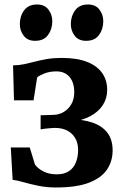

<svg xmlns="http://www.w3.org/2000/svg" viewBox="-20 -828 555 858"><path d="M230.1 9.8Q187.6 9.8 151.1 2.2Q114.6 -5.3 85.8 -13.7Q57.1 -22.1 36.5 -24.4L28.2 -168.9H113L136.2 -92.8Q149.1 -74.6 174.2 -61.8Q199.4 -49 233.7 -49Q267.5 -49 288.5 -63.4Q309.5 -77.7 319.2 -102.4Q329 -127.1 329 -157.7Q329 -202.8 301.3 -229.6Q273.7 -256.4 224.9 -256.4Q218.4 -256.4 205.3 -255.3Q192.1 -254.3 179.5 -252.7Q166.9 -251.1 161.5 -249.8V-312.9L219.5 -314.7Q243.5 -315.3 264.5 -327.5Q285.4 -339.6 298.6 -362.1Q311.8 -384.7 311.8 -416.2Q311.8 -445.7 302.1 -466.4Q292.3 -487.1 274.5 -498.1Q256.8 -509 232.5 -509Q201.9 -509 178.9 -499.9Q155.8 -490.8 146 -482.1L130 -379.7H42.5L38.3 -535.9Q64 -536.1 87.7 -541.1Q111.4 -546.2 136.3 -552.7Q161.1 -559.2 190.1 -564.2Q219.2 -569.2 255.5 -569.2Q324.9 -569.2 370 -551.1Q415.2 -533 437.1 -500.8Q459 -468.7 459 -426.4Q459 -389.7 440.1 -359.4Q421.1 -329.1 383.9 -309Q346.6 -288.9 291.5 -282.4V-295.5Q349.9 -294.8 393 -280.2Q436 -265.6 459.6 -235.2Q483.3 -204.8 483.3 -155.9Q483.3 -107.9 458.2 -70.4Q433.1 -32.9 377.6 -11.6Q322.1 9.8 230.1 9.8ZM136.4 -645.6Q103.1 -645.6 85.9 -668.4Q68.6 -691.1 68.6 -720.4Q68.6 -755.9 87.9 -781.9Q107.1 -807.9 144.9 -807.9H145.9Q179.3 -807.9 196.5 -785.2Q213.7 -762.5 213.7 -733.2Q213.7 -697.7 194.7 -671.7Q175.7 -645.6 137.4 -645.6ZM364.3 -645.6Q330.9 -645.6 313.7 -668.4Q296.5 -691.1 296.5 -720.4Q296.5 -755.9 315.7 -781.9Q334.9 -807.9 372.7 -807.9H373.7Q407.2 -807.9 424.3 -785.2Q441.5 -762.5 441.5 -733.2Q441.5 -697.7 422.5 -671.7Q403.6 -645.6 365.3 -645.6Z"/></svg>

Font: Merriweather Light
Style: Regular
Weight: 300
Designer: Eben Sorkin
Foundry: Eben Sorkin
Version: Version 2.100